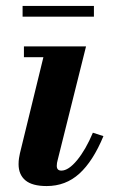

<svg xmlns="http://www.w3.org/2000/svg" viewBox="-20 -616 396 646"><path d="M56 -596H296V-560H56ZM328 -158Q293 -73.5 247 -31.8Q201 10 137 10Q88.5 10 65.5 -9.2Q42.5 -28.5 42.5 -63.5Q42.5 -74.5 44 -84Q45.5 -93.5 47 -100L126 -423.5H60.5V-460H269.5L174 -77.5Q172.5 -73 171.8 -67.8Q171 -62.5 171 -58Q171 -42 186.5 -42Q210.5 -42 239.5 -77.2Q268.5 -112.5 292.5 -169.5Z"/></svg>

Font: Bodoni* 06pt
Style: Bold Italic
Weight: 700
Italic angle: -13°
Version: Version 2.3